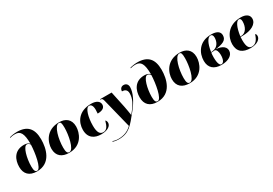

<svg xmlns="http://www.w3.org/2000/svg" viewBox="48 -1953 4796 3375"><g transform="rotate(-30 2446.0 -265.0)"><path d="M273 10C555 10 616 -259 616 -444C616 -666 516 -770 307 -770C251 -770 181 -757 157 -747L159 -737C179 -744 212 -752 262 -752C369 -752 413 -680 414 -470C396 -492 359 -511 302 -511C105 -511 38 -359 38 -214C38 -73 118 10 273 10ZM282 0C243 0 226 -29 226 -118C226 -282 281 -492 351 -492C376 -492 398 -478 413 -451C407 -286 359 0 282 0Z M928 10C1185 10 1261 -208 1261 -332C1261 -484 1160 -546 1038 -546C769 -546 688 -334 688 -208C688 -60 781 10 928 10ZM934 0C895 0 877 -31 877 -123C877 -292 935 -536 1027 -536C1064 -536 1074 -508 1074 -412C1074 -274 1026 0 934 0Z M1578 10C1716 10 1781 -49 1781 -107C1781 -141 1768 -158 1756 -165C1728 -62 1697 -5 1625 -5C1560 -5 1522 -57 1522 -195C1522 -368 1569 -533 1637 -533C1673 -533 1706 -506 1706 -415C1706 -388 1705 -365 1702 -338C1813 -338 1853 -381 1853 -436C1853 -499 1796 -546 1685 -546C1426 -546 1333 -370 1333 -219C1333 -54 1442 10 1578 10Z M1797 240C2012 240 2086 133 2248 -67C2355 -199 2429 -344 2429 -458C2429 -508 2400 -546 2344 -546C2303 -546 2267 -517 2267 -463C2308 -463 2368 -450 2368 -366C2368 -260 2326 -173 2203 -25H2200C2195 -58 2179 -158 2168 -210L2099 -536H1866L1863 -526H1873C1899 -526 1910 -513 1920 -473L2069 124C1996 194 1913 230 1797 230C1744 230 1711 220 1684 211L1681 222C1711 233 1752 240 1797 240Z M2718 10C3000 10 3061 -259 3061 -444C3061 -666 2961 -770 2752 -770C2696 -770 2626 -757 2602 -747L2604 -737C2624 -744 2657 -752 2707 -752C2814 -752 2858 -680 2859 -470C2841 -492 2804 -511 2747 -511C2550 -511 2483 -359 2483 -214C2483 -73 2563 10 2718 10ZM2727 0C2688 0 2671 -29 2671 -118C2671 -282 2726 -492 2796 -492C2821 -492 2843 -478 2858 -451C2852 -286 2804 0 2727 0Z M3373 10C3630 10 3706 -208 3706 -332C3706 -484 3605 -546 3483 -546C3214 -546 3133 -334 3133 -208C3133 -60 3226 10 3373 10ZM3379 0C3340 0 3322 -31 3322 -123C3322 -292 3380 -536 3472 -536C3509 -536 3519 -508 3519 -412C3519 -274 3471 0 3379 0Z M4018 10C4156 10 4257 -49 4257 -143C4257 -251 4131 -279 4059 -279C4210 -299 4297 -328 4297 -431C4297 -503 4240 -546 4123 -546C3872 -546 3780 -360 3780 -207C3780 -66 3868 10 4018 10ZM3993 -279 3969 -277C3994 -450 4050 -536 4104 -536C4130 -536 4151 -519 4151 -468C4151 -399 4119 -289 3993 -279ZM4021 -1C3988 -1 3961 -48 3961 -177C3961 -213 3964 -247 3967 -267C3993 -267 4019 -271 4039 -273C4075 -267 4093 -210 4093 -150C4093 -49 4061 -1 4021 -1Z M4609 10C4752 10 4819 -58 4819 -115C4819 -147 4809 -159 4796 -163C4768 -68 4722 -2 4642 -2C4583 -2 4548 -46 4548 -186C4548 -195 4549 -236 4551 -248H4590C4765 -248 4892 -316 4892 -426C4892 -501 4831 -546 4722 -546C4452 -546 4359 -347 4359 -211C4359 -56 4452 10 4609 10ZM4567 -258H4552C4575 -436 4629 -532 4677 -532C4705 -532 4719 -514 4719 -468C4719 -360 4667 -258 4567 -258Z"/></g></svg>

Font: Noto Serif Display Black
Style: Italic
Weight: 900
Italic angle: -12°
Designer: Monotype Design Team
Foundry: Monotype Imaging Inc.
Version: Version 2.009